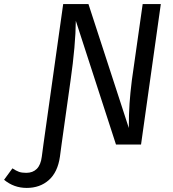

<svg xmlns="http://www.w3.org/2000/svg" viewBox="-151 -709 848 942"><path d="M638 -689 541 0H418L221 -607Q220 -488 195 -313L151 0L143 60Q132 136 88.5 174.5Q45 213 -20 213Q-83 213 -131 173L-90 117Q-72 129 -58 134Q-44 139 -22 139Q10 139 29.5 119.5Q49 100 54 60L62 0L159 -689H283L481 -81Q481 -149 484.5 -200.5Q488 -252 496 -316L549 -689Z"/></svg>

Font: Fira Sans
Style: Italic
Weight: 400
Italic angle: -8°
Designer: bBox Type GmbH & Carrois Corporate GbR & Edenspiekermann AG
Foundry: bBox Type GmbH & Carrois Corporate GbR & Edenspiekermann AG
Version: Version 4.301